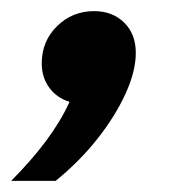

<svg xmlns="http://www.w3.org/2000/svg" viewBox="-65 -174 349 345"><path d="M35 151H-45Q-9 115 17.5 79.5Q44 44 60 9Q37 2 23.5 -16.5Q10 -35 10 -60Q10 -100 37.5 -127Q65 -154 104 -154Q137 -154 158 -133.5Q179 -113 179 -79Q179 -46 160.5 -5.5Q142 35 110 75.5Q78 116 35 151Z"/></svg>

Font: Wix Madefor Text
Style: Bold Italic
Weight: 700
Italic angle: -12°
Designer: Dalton Maag Ltd
Foundry: Dalton Maag Ltd
Version: Version 3.100